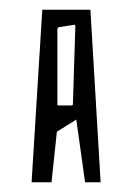

<svg xmlns="http://www.w3.org/2000/svg" viewBox="-20 -730 262 395"><path d="M67 -710H166L187 -355H155L137 -484L97 -459L86 -355H45ZM127 -513Q130 -513 130 -516L135 -676Q135 -679 132 -679L101 -674Q98 -673 98 -669V-515Q98 -513 101 -513Z"/></svg>

Font: Bahianita
Style: Regular
Weight: 400
Designer: Pablo Cosgaya & Dani Raskovsky
Foundry: Pablo Cosgaya & Dani Raskovsky
Version: Version 1.008